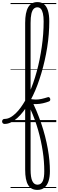

<svg xmlns="http://www.w3.org/2000/svg" viewBox="-101 -1170 559 1839"><path d="M-57 17Q-69 17 -75 9.5Q-81 2 -81 -7Q-81 -16 -75 -23.5Q-69 -31 -57 -31Q-29 -31 -2.5 -45.5Q24 -60 49.5 -84.5Q75 -109 98 -141Q121 -173 141.5 -208.5Q162 -244 178 -279Q199 -324 217 -375.5Q235 -427 250.5 -483.5Q266 -540 278 -599.5Q290 -659 299 -720.5Q308 -782 312.5 -843.5Q317 -905 317 -965Q317 -978 325 -985Q333 -992 344 -991.5Q355 -991 363 -984.5Q371 -978 371 -965Q371 -905 366 -842Q361 -779 351 -716Q341 -653 327 -591Q313 -529 295.5 -470Q278 -411 258 -357Q238 -303 215 -256Q196 -216 172 -176Q148 -136 121.5 -101.5Q95 -67 65.5 -40.5Q36 -14 5.5 1.5Q-25 17 -57 17ZM367 -198Q341 -188 310.5 -181Q280 -174 247.5 -173Q215 -172 182 -177Q177 -186 175 -194.5Q173 -203 174 -210Q175 -217 178 -220Q181 -223 184 -223Q212 -217 240 -216.5Q268 -216 297 -222.5Q326 -229 357 -239Q365 -242 371 -237.5Q377 -233 379.5 -224.5Q382 -216 379 -208.5Q376 -201 367 -198ZM258 649Q227 649 205 637.5Q183 626 168.5 602Q154 578 147 541.5Q140 505 140 454V-950Q140 -1051 169 -1100.5Q198 -1150 257 -1150Q296 -1150 321 -1129.5Q346 -1109 358.5 -1068Q371 -1027 371 -965Q371 -953 363 -946.5Q355 -940 344 -940Q333 -940 325 -946.5Q317 -953 317 -965Q317 -1011 310 -1041Q303 -1071 290 -1085.5Q277 -1100 257 -1100Q236 -1100 221.5 -1085Q207 -1070 199.5 -1037.5Q192 -1005 192 -950V-226Q223 -169 248 -109Q273 -49 294 12.5Q315 74 330.5 134.5Q346 195 356.5 253.5Q367 312 372 366Q377 420 377 469Q377 525 364 565Q351 605 324.5 627Q298 649 258 649ZM258 599Q276 599 289 589.5Q302 580 309.5 562.5Q317 545 320 521.5Q323 498 323 469Q323 424 319.5 376.5Q316 329 308.5 279.5Q301 230 290 179Q279 128 264.5 77.5Q250 27 232 -23Q214 -73 192 -121V454Q192 529 208.5 564Q225 599 258 599ZM0 621H438V631H0ZM0 -20H438V0H0ZM0 -505H438V-500H0ZM0 -1141H438V-1131H0Z"/></svg>

Font: Playwrite BR Guides
Style: Regular
Weight: 400
Designer: Veronika Burian, José Scaglione
Foundry: TypeTogether
Version: Version 1.003